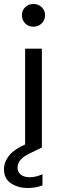

<svg xmlns="http://www.w3.org/2000/svg" viewBox="-57 -740 299 963"><path d="M69 0V-496H153V0ZM111 -606Q86 -606 69.5 -622.5Q53 -639 53 -664Q53 -688 69.5 -704Q86 -720 111 -720Q135 -720 152 -704Q169 -688 169 -664Q169 -639 152 -622.5Q135 -606 111 -606ZM81 203Q35 203 -1 180Q-37 157 -37 108Q-37 73 -11.5 40.5Q14 8 79 -20L132 -43L153 0L95 28Q59 45 45 63Q31 81 31 100Q31 123 47.5 136Q64 149 91 149Q122 149 156 134V190Q137 197 118.5 200Q100 203 81 203Z"/></svg>

Font: Rethink Sans
Style: Regular
Weight: 400
Designer: The Rethink Sans project authors (Hans Thiessen). DM Sans designed by Colophon Foundry.
Foundry: Rethink Communications LLC
Version: Version 1.001